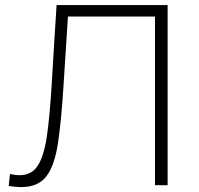

<svg xmlns="http://www.w3.org/2000/svg" viewBox="-20 -733 788 760"><path d="M64 7.5Q50.5 7.5 37 6Q23.5 4.5 14.5 3L19.5 -44.5Q39.5 -39.5 57.5 -39.5Q105.5 -39.5 130 -78Q154.5 -116.5 166 -197Q177.5 -277.5 185 -404.5Q189.5 -481.5 194.2 -558.2Q199 -635 204 -713H643.5V0H593.5V-667.5H249Q244.5 -599.5 240.2 -530.5Q236 -461.5 231 -388Q222.5 -252.5 209.2 -165Q196 -77.5 163.5 -35Q131 7.5 64 7.5Z"/></svg>

Font: Commissioner ExtraLight
Style: Regular
Weight: 200
Designer: Kostas Bartsokas
Foundry: Kostas Bartsokas
Version: Version 1.000; ttfautohint (v1.8.3)